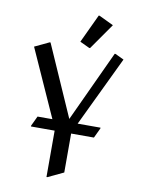

<svg xmlns="http://www.w3.org/2000/svg" viewBox="-103 -1030 831 1119"><g transform="rotate(10 312.0 -470.5)"><path d="M252 19.5V-254.9H111.8V-259.8L139.6 -318.4H227.5L48.8 -716.3L134.3 -756.8H139.2L324.2 -336.9L519 -756.8H523.9L575.2 -732.4L377 -318.4H512.2V-313.5L484.4 -254.9H349.6V-24.4L256.8 19.5ZM388.7 -960H393.6L479.5 -918.9L371.6 -764.6H366.7L309.6 -791.5Z"/></g></svg>

Font: Nova Cut
Style: Book
Weight: 400
Version: Version 2.000